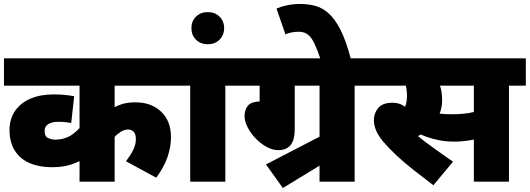

<svg xmlns="http://www.w3.org/2000/svg" viewBox="-20 -916 2671 968"><path d="M884 -484H558V-328L545 -368Q571 -384 598 -392Q625 -400 663 -400Q743 -400 792.5 -353Q842 -306 842 -224Q842 -177 825.5 -127Q809 -77 768 -20L615 -103Q638 -133 651.5 -160Q665 -187 665 -214Q665 -241 653.5 -252Q642 -263 625 -263Q606 -263 586.5 -250Q567 -237 553 -221L558 -241V0H381V-175L435 -137Q404 -115 375 -101Q346 -87 313.5 -80Q281 -73 241 -73Q178 -73 130 -93.5Q82 -114 55 -156Q28 -198 28 -261Q28 -315 55 -355.5Q82 -396 132 -418Q182 -440 250 -440Q281 -440 306 -437.5Q331 -435 354 -431L339 -296Q327 -298 311 -300Q295 -302 275 -302Q241 -302 223 -290Q205 -278 205 -257Q205 -227 223.5 -219.5Q242 -212 258 -212Q311 -212 350 -242Q389 -272 409 -308L381 -190V-484H0V-622H884Z M1116 -484V0H939V-484H869V-622H1201V-484Z M945 -774Q945 -809 968 -832Q991 -855 1028 -855Q1064 -855 1087 -832Q1110 -809 1110 -774Q1110 -739 1087 -716Q1064 -693 1028 -693Q991 -693 968 -716Q945 -739 945 -774Z M1466 -484V-265Q1466 -210 1445 -184.5Q1424 -159 1383 -159Q1354 -159 1324 -175.5Q1294 -192 1269 -218Q1244 -244 1228.5 -274Q1213 -304 1213 -331Q1213 -364 1231 -384.5Q1249 -405 1302 -405L1289 -402V-484H1186V-622H1853V-484H1768V0H1591V-484ZM1406 32 1321 -87 1628 -246 1647 -115Z M1597 -615Q1580 -665 1565.5 -696Q1551 -727 1532.5 -741.5Q1514 -756 1486 -756Q1468 -756 1450 -752.5Q1432 -749 1419 -743L1374 -873Q1400 -884 1430 -890Q1460 -896 1494 -896Q1532 -896 1567.5 -887Q1603 -878 1635.5 -850Q1668 -822 1696.5 -766Q1725 -710 1750 -615Z M2183 -484 2182 -525Q2193 -503 2201 -475.5Q2209 -448 2209 -411Q2209 -374 2197 -345Q2185 -316 2168 -295L2149 -275Q2130 -258 2108 -242.5Q2086 -227 2061 -217L2078 -237Q2116 -206 2166.5 -169.5Q2217 -133 2264 -101L2165 18Q2112 -22 2064.5 -59.5Q2017 -97 1978.5 -133Q1940 -169 1912 -202Q1887 -232 1876 -258.5Q1865 -285 1865 -311Q1865 -345 1887 -371.5Q1909 -398 1958 -398Q1992 -398 2015 -382.5Q2038 -367 2057.5 -340Q2077 -313 2097 -280L1992 -327Q2006 -345 2015 -361.5Q2024 -378 2028 -395.5Q2032 -413 2032 -432Q2032 -460 2025.5 -486.5Q2019 -513 2005 -530L2104 -484H1838V-622H2311V-484ZM2546 -484V0H2369V-484H2270V-622H2631V-484ZM2258 -340Q2289 -340 2316 -342.5Q2343 -345 2372.5 -352Q2402 -359 2439 -372V-233Q2396 -217 2353.5 -209.5Q2311 -202 2270 -202Q2231 -202 2196.5 -208.5Q2162 -215 2134 -225Q2106 -235 2085 -245L2099 -363Q2130 -355 2154 -350Q2178 -345 2202.5 -342.5Q2227 -340 2258 -340Z"/></svg>

Font: Noto Sans Devanagari Black
Style: Regular
Weight: 900
Version: Version 2.003